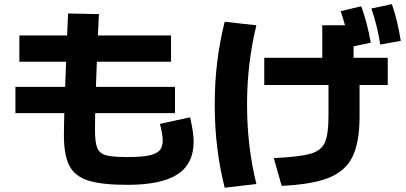

<svg xmlns="http://www.w3.org/2000/svg" viewBox="-20 -838 1915 905"><path d="M281.2 -202.1 282.2 -269.5 283.2 -304.7H52.7V-428.7H287.1L291.5 -546.9H71.3V-670.9H296.4L300.8 -774.4L446.3 -771.5L441.4 -670.9H786.1V-546.9H436.5L432.1 -428.7H804.7V-304.7H428.7L427.7 -227.5Q427.7 -167.5 438 -141.4Q448.2 -115.2 478.8 -106.4Q509.3 -97.7 580.1 -97.7Q644 -97.7 679.9 -104.7Q715.8 -111.8 731.4 -128.4Q747.1 -145 747.1 -174.8Q747.1 -189.5 742.7 -214.4Q738.3 -239.3 733.4 -253.9L876 -285.2Q885.3 -243.2 888.9 -218.3Q892.6 -193.4 892.6 -169.9Q892.6 -65.4 816.4 -16.1Q740.2 33.2 580.1 33.2Q459 33.2 395.8 12.9Q332.5 -7.3 306.9 -56.9Q281.2 -106.4 281.2 -202.1Z M1528.3 -290V-437.5H1225.6V-565.4H1499V-718.8H1606.4Q1597.7 -749.5 1585.9 -785.2L1682.6 -808.6Q1711.9 -729 1727.5 -636.7L1646.5 -619.6V-565.4H1807.6V-437.5H1674.8V-290Q1674.8 -167 1641.6 -99.4Q1608.4 -31.7 1530.3 -0.2Q1452.1 31.2 1307.6 38.1L1270.5 -92.8Q1391.1 -98.6 1442.4 -113Q1493.7 -127.4 1511 -165.3Q1528.3 -203.1 1528.3 -290ZM992.2 -344.7Q992.2 -449.7 1003.7 -544.7Q1015.1 -639.6 1039.1 -735.4L1188.5 -718.8Q1144.5 -540 1144.5 -344.7Q1144.5 -147.9 1188.5 29.3L1039.1 46.9Q1015.1 -48.8 1003.7 -144Q992.2 -239.3 992.2 -344.7ZM1730.5 -797.9 1827.1 -818.4Q1854 -741.2 1869.1 -645.5L1772.5 -627.9Q1758.3 -717.3 1730.5 -797.9Z"/></svg>

Font: Pretendard JP ExtraBold
Style: Regular
Weight: 800
Designer: Base glyphs from Inter by Rasmus Andersson; Hangeul glyphs from Noto Sans CJK(Source Han Sans) by Jang Soo-young and Kan
Foundry: Kil Hyung-jin
Version: Version 1.309